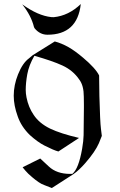

<svg xmlns="http://www.w3.org/2000/svg" viewBox="-20 -759 603 962"><path d="M475.1 -40.5Q456.5 1.5 408.2 57.1Q376 94.2 348.1 113.3L239.7 183.1Q193.8 165.5 187.5 162.1Q161.1 147.9 121.6 111.3Q106 95.7 93.3 79.1L181.6 35.2L224.6 75.2Q264.2 112.3 331.5 112.3Q336.4 112.3 341.8 112.3L342.8 111.8Q374 86.9 391.6 -14.2Q398.4 -54.2 398.9 -81.5Q400.4 -184.1 400.4 -220.2Q400.4 -228.5 400.4 -234.4Q399.9 -264.2 399.9 -273.9Q399.9 -330.6 377.4 -359.9Q346.2 -406.2 293 -430.7Q242.2 -454.1 152.3 -479.5Q125 -432.6 116.7 -387.2Q108.9 -344.2 108.9 -308.1Q108.9 -291 112.8 -271Q122.6 -221.2 148.9 -183.1Q176.8 -141.1 231 -114.7Q283.7 -89.4 376 -67.9L272.5 0Q249.5 -5.9 202.6 -29.8Q168.9 -46.9 129.4 -82.5Q86.4 -124.5 68.8 -175.8Q48.8 -230.5 48.8 -279.3Q48.8 -332.5 70.3 -386.2Q93.3 -443.8 126 -467.3L143.1 -481.9L254.4 -551.3Q288.1 -542.5 323.7 -522.5Q355.5 -504.4 396.5 -469.7Q459 -417 476.6 -380.9L478 -276.9Q481.4 -148.4 485.8 -113.8Q490.2 -79.1 490.2 -78.1ZM384.8 -738.8Q367.7 -585 217.8 -585Q180.2 -585 153.8 -616.7L150.4 -623Q136.2 -681.2 91.3 -737.3Q170.4 -680.2 237.3 -673.3L249.5 -672.9Q323.7 -680.2 384.8 -738.8Z"/></svg>

Font: MedievalSharp
Style: Regular
Weight: 500
Version: Version 1.0